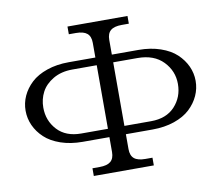

<svg xmlns="http://www.w3.org/2000/svg" viewBox="-77 -793 1022 886"><g transform="rotate(-10 433.5 -350.0)"><path d="M472.2 -94.2Q472.2 -64 488.8 -50Q505.4 -36.1 541 -36.1H574.2V0H293V-36.1H326.2Q361.8 -36.1 378.4 -50Q395 -64 395 -94.2V-164.1H270Q213.4 -164.1 167.5 -179.9Q121.6 -195.8 93.3 -222.4Q64.9 -249 50 -282Q35.2 -314.9 35.2 -351.1Q35.2 -386.7 50 -419.4Q64.9 -452.1 93.3 -478.8Q121.6 -505.4 167.5 -521.2Q213.4 -537.1 270 -537.1H395V-606Q395 -636.2 378.4 -650.1Q361.8 -664.1 326.2 -664.1H293V-700.2H574.2V-664.1H541Q505.4 -664.1 488.8 -650.1Q472.2 -636.2 472.2 -606V-537.1H597.2Q653.8 -537.1 699.7 -521.2Q745.6 -505.4 773.9 -478.8Q802.2 -452.1 817.1 -419.4Q832 -386.7 832 -351.1Q832 -314.9 817.1 -282Q802.2 -249 773.9 -222.4Q745.6 -195.8 699.7 -179.9Q653.8 -164.1 597.2 -164.1H472.2ZM118.2 -351.1Q118.2 -289.6 158.2 -246.3Q198.2 -203.1 270 -203.1H395V-501H280.8Q228.5 -501 190.7 -478.8Q152.8 -456.5 135.5 -423.3Q118.2 -390.1 118.2 -351.1ZM472.2 -203.1H597.2Q668.9 -203.1 709 -246.3Q749 -289.6 749 -351.1Q749 -412.1 706.1 -456.5Q663.1 -501 585.9 -501H472.2Z"/></g></svg>

Font: LT Superior Serif
Style: Regular
Weight: 400
Designer: Daniel Lyons
Foundry: LyonsType
Version: Version 2.120;FEAKit 1.0